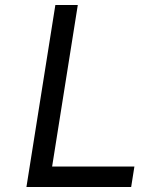

<svg xmlns="http://www.w3.org/2000/svg" viewBox="-20 -750 640 770"><path d="M86 0 202 -730H292L189 -82H519L506 0Z"/></svg>

Font: JetBrains Mono NL
Style: Italic
Weight: 400
Italic angle: -9°
Monospace: yes
Designer: Philipp Nurullin, Konstantin Bulenkov
Foundry: JetBrains
Version: Version 2.305; ttfautohint (v1.8.4.7-5d5b)